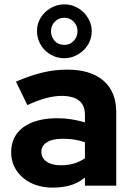

<svg xmlns="http://www.w3.org/2000/svg" viewBox="-20 -848 602 877"><path d="M31 0ZM220 9Q180 9 145.5 -2.5Q111 -14 85.5 -35.5Q60 -57 45.5 -86.5Q31 -116 31 -152Q31 -227 87.5 -267.5Q144 -308 242 -308Q275 -308 306.5 -303Q338 -298 368 -289V-323Q368 -368 340.5 -389Q313 -410 262 -410Q229 -410 191 -400Q153 -390 105 -368Q92 -395 79 -421.5Q66 -448 53 -475Q112 -501 169.5 -515.5Q227 -530 287 -530Q394 -530 452.5 -479.5Q511 -429 511 -336V0H368V-37Q336 -11 299.5 -1Q263 9 220 9ZM169 -155Q169 -126 193 -109.5Q217 -93 259 -93Q321 -93 368 -125V-198Q324 -214 273 -214H264Q219 -214 194 -198Q169 -182 169 -155ZM274 -582Q247 -582 224.5 -592Q202 -602 185 -619Q168 -636 158.5 -658.5Q149 -681 149 -706Q149 -732 159 -754Q169 -776 186.5 -792.5Q204 -809 226.5 -818.5Q249 -828 274 -828Q299 -828 321.5 -818.5Q344 -809 361 -792.5Q378 -776 388.5 -753.5Q399 -731 399 -706Q399 -680 389 -657.5Q379 -635 361.5 -618.5Q344 -602 321.5 -592Q299 -582 274 -582ZM274 -643Q300 -643 317 -661.5Q334 -680 334 -706Q334 -731 316.5 -749Q299 -767 274 -767Q248 -767 230.5 -749Q213 -731 213 -706Q213 -680 229.5 -661.5Q246 -643 274 -643Z"/></svg>

Font: Rosa Sans
Style: Bold
Weight: 700
Designer: Pentagram / MCKL
Foundry: Pentagram / MCKL
Version: Version 1.005;September 16, 2019;FontCreator 11.5.0.2425 64-